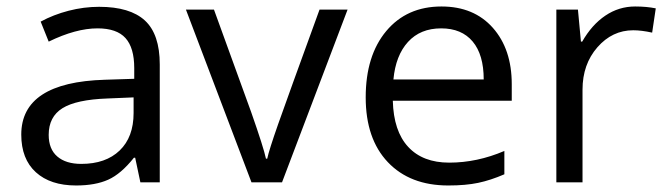

<svg xmlns="http://www.w3.org/2000/svg" viewBox="-20 -565 2066 595"><path d="M415 0 398.9 -76.2H395Q355 -25.9 315.2 -8.1Q275.4 9.8 215.8 9.8Q136.2 9.8 91.1 -31.2Q45.9 -72.3 45.9 -147.9Q45.9 -310.1 305.2 -317.9L396 -320.8V-354Q396 -417 368.9 -447Q341.8 -477.1 282.2 -477.1Q215.3 -477.1 130.9 -436L106 -498Q145.5 -519.5 192.6 -531.7Q239.7 -543.9 287.1 -543.9Q382.8 -543.9 429 -501.5Q475.1 -459 475.1 -365.2V0ZM231.9 -57.1Q307.6 -57.1 350.8 -98.6Q394 -140.1 394 -214.8V-263.2L313 -259.8Q216.3 -256.3 173.6 -229.7Q130.9 -203.1 130.9 -147Q130.9 -103 157.5 -80.1Q184.1 -57.1 231.9 -57.1Z M759.3 0 556.2 -535.2H643.1L758.3 -217.8Q797.4 -106.4 804.2 -73.2H808.1Q813.5 -99.1 842 -180.4Q870.6 -261.7 970.2 -535.2H1057.1L854 0Z M1369.1 9.8Q1250.5 9.8 1181.9 -62.5Q1113.3 -134.8 1113.3 -263.2Q1113.3 -392.6 1177 -468.8Q1240.7 -544.9 1348.1 -544.9Q1448.7 -544.9 1507.3 -478.8Q1565.9 -412.6 1565.9 -304.2V-252.9H1197.3Q1199.7 -158.7 1244.9 -109.9Q1290 -61 1372.1 -61Q1458.5 -61 1543 -97.2V-24.9Q1500 -6.3 1461.7 1.7Q1423.3 9.8 1369.1 9.8ZM1347.2 -477.1Q1282.7 -477.1 1244.4 -435.1Q1206.1 -393.1 1199.2 -318.8H1479Q1479 -395.5 1444.8 -436.3Q1410.6 -477.1 1347.2 -477.1Z M1948.2 -544.9Q1983.9 -544.9 2012.2 -539.1L2001 -463.9Q1967.8 -471.2 1942.4 -471.2Q1877.4 -471.2 1831.3 -418.5Q1785.2 -365.7 1785.2 -287.1V0H1704.1V-535.2H1771L1780.3 -436H1784.2Q1814 -488.3 1856 -516.6Q1897.9 -544.9 1948.2 -544.9Z"/></svg>

Font: f01972551
Style: Regular
Weight: 400
Foundry: Ascender Corporation
Version: Version 1.10